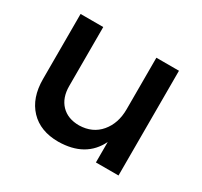

<svg xmlns="http://www.w3.org/2000/svg" viewBox="-118 -687 888 845"><g transform="rotate(30 326.5 -264.0)"><path d="M67.9 -201.2V-532.2H183.1V-232.9Q183.1 -172.9 216.3 -138.4Q249.5 -104 307.1 -104Q374.5 -105.5 413.8 -152.1Q453.1 -198.7 453.1 -270V-532.2H567.9V0H453.1V-104Q401.4 2.4 263.2 3.9Q171.9 3.9 119.9 -51Q67.9 -106 67.9 -201.2Z"/></g></svg>

Font: Trueno
Style: Regular
Weight: 400
Designer: Julieta Ulanovsky
Foundry: Julieta Ulanovsky
Version: Version 3.001b | FøM Fix